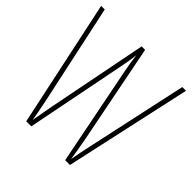

<svg xmlns="http://www.w3.org/2000/svg" viewBox="-186 -866 1019 1019"><g transform="rotate(45 323.5 -357.0)"><path d="M642 -714H614L492 -151C483 -111 475 -72 467 -26C459 -77 455 -103 446 -151L335 -714H309L198 -151C195 -134 184 -75 176 -29C173 -48 166 -89 153 -151L32 -714H5L157 0H195L306 -561C313 -597 317 -616 322 -661C328 -616 331 -597 338 -561L449 0H485Z"/></g></svg>

Font: Noto Sans Ethiopic ExtraCondensed Thin
Style: Regular
Weight: 100
Width: 2
Designer: Monotype Design Team
Foundry: Monotype Imaging Inc.
Version: Version 2.102